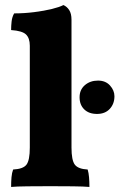

<svg xmlns="http://www.w3.org/2000/svg" viewBox="-20 -737 473 760"><path d="M24 3Q24 -18 25.5 -35.5Q27 -53 32 -66Q72 -68 85 -85.5Q98 -103 98 -153V-556Q98 -586 83 -600.5Q68 -615 24 -618Q24 -635 26 -652.5Q28 -670 36 -684Q76 -684 115.5 -689Q155 -694 185.5 -701.5Q216 -709 231 -717Q245 -711 254 -697Q263 -683 263 -659V-153Q263 -103 276 -85.5Q289 -68 327 -66Q331 -53 332.5 -35Q334 -17 334 3Q313 1 269 0.5Q225 0 179 0Q133 0 88.5 0.5Q44 1 24 3ZM364 -286Q332 -286 313.5 -304Q295 -322 295 -352Q295 -382 316 -400Q337 -418 368 -418Q398 -418 415.5 -398.5Q433 -379 433 -356Q433 -326 414.5 -306Q396 -286 364 -286Z"/></svg>

Font: Vollkorn ExtraBold
Style: Regular
Weight: 800
Designer: Friedrich Althausen
Foundry: Friedrich Althausen
Version: Version 5.000; ttfautohint (v1.8.3)